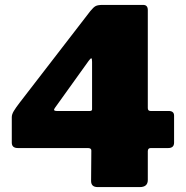

<svg xmlns="http://www.w3.org/2000/svg" viewBox="-20 -762 756 782"><path d="M348 -717Q361 -733 370 -737.5Q379 -742 399 -742H563Q582 -742 582 -721V-322Q582 -310 593 -310H667Q689 -310 689 -291V-181Q689 -159 665 -159H594Q582 -159 582 -146V-29Q582 0 549 0H378Q351 0 351 -25L352 -149Q352 -159 338 -159H53Q28 -159 28 -181V-285Q28 -296 36 -309.5Q44 -323 61 -345L348 -717ZM346 -310Q355 -310 355 -317V-510Q355 -524 352 -524.5Q349 -525 341 -514L204 -323Q194 -310 211 -310Z"/></svg>

Font: Libre Franklin Black
Style: Regular
Weight: 900
Designer: Pablo Impallari, Rodrigo Fuenzalida, Nhung Nguyen
Foundry: Impallari Type
Version: Version 3.000